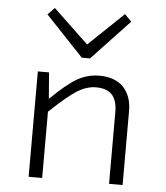

<svg xmlns="http://www.w3.org/2000/svg" viewBox="-53 -788 720 835"><g transform="rotate(5 307.0 -370.5)"><path d="M488.8 -710.9 324.2 -536.1H288.1L123 -710.9L152.8 -741.2L306.2 -595.2L459 -741.2ZM151.9 -460 161.1 -345.2Q230 -413.1 274.9 -439Q319.8 -464.8 371.1 -464.8Q440.4 -464.8 476.8 -426.5Q513.2 -388.2 513.2 -323.2V0H454.1V-313Q454.1 -363.8 431.6 -388.4Q409.2 -413.1 360.8 -413.1Q321.3 -413.1 279.8 -387.5Q238.3 -361.8 162.1 -289.1V0H103V-460Z"/></g></svg>

Font: IntelOne Mono Light
Style: Regular
Weight: 300
Designer: Fred Shallcrass
Foundry: Frere-Jones Type LLC
Version: Version 1.200;hotconv 1.1.0;makeotfexe 2.6.0;FJTRelease1.2